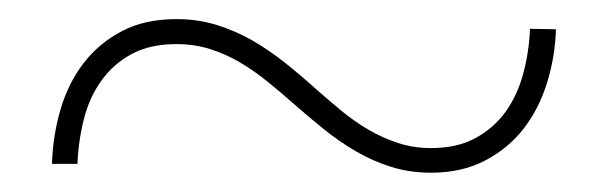

<svg xmlns="http://www.w3.org/2000/svg" viewBox="-20 -398 640 202"><path d="M564.9 -367.2Q564 -337.9 555.4 -310.5Q546.9 -283.2 530.8 -262.5Q514.6 -241.7 490.2 -229Q465.8 -216.3 433.6 -216.3Q411.1 -216.3 391.6 -222.4Q372.1 -228.5 354.5 -238.8Q336.9 -249 320.6 -262.2Q304.2 -275.4 288.1 -289.6Q274.9 -301.3 261 -312.5Q247.1 -323.7 232.2 -332.5Q217.3 -341.3 200.9 -346.4Q184.6 -351.6 165.5 -351.6Q137.7 -351.6 118.4 -341.1Q99.1 -330.6 86.7 -313.2Q74.2 -295.9 68.4 -273.2Q62.5 -250.5 61.5 -225.6H34.7Q35.6 -255.4 43.7 -283Q51.8 -310.5 67.9 -331.5Q84 -352.5 108.2 -365.2Q132.3 -377.9 165.5 -377.9Q188 -377.9 207.8 -371.8Q227.5 -365.7 245.4 -355.5Q263.2 -345.2 279.8 -332Q296.4 -318.8 312 -304.7Q325.2 -293 338.9 -281.7Q352.5 -270.5 367.4 -261.7Q382.3 -252.9 398.7 -247.6Q415 -242.2 433.6 -242.2Q460.9 -242.2 480.2 -252.7Q499.5 -263.2 512 -280.5Q524.4 -297.9 530.5 -320.6Q536.6 -343.3 537.6 -367.7Z"/></svg>

Font: Roboto Mono Thin
Style: Regular
Weight: 250
Designer: Google
Version: Version 2.000985; 2015; ttfautohint (v1.3)